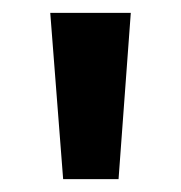

<svg xmlns="http://www.w3.org/2000/svg" viewBox="-20 -734 281 298"><path d="M183 -714 164 -456H78L58 -714Z"/></svg>

Font: Noto Sans Hebrew SemiCondensed SemiBold
Style: Regular
Weight: 600
Width: 4
Designer: Monotype Design Team
Foundry: Monotype Imaging Inc.
Version: Version 2.004; ttfautohint (v1.8.4.7-5d5b)